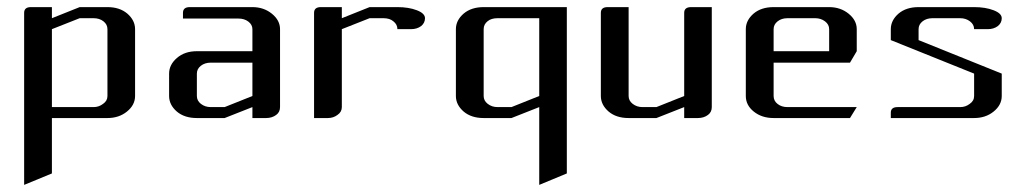

<svg xmlns="http://www.w3.org/2000/svg" viewBox="-20 -332 2885 540"><path d="M47.9 188V-295.9Q47.9 -312 66.9 -312H126V-280.8L204.1 -312H282.2Q316.4 -312 337.9 -293.9Q359.9 -274.9 359.9 -250V-62Q359.9 -36.6 336.9 -18.1Q314.5 0 282.2 0H126V155.8ZM126 -30.8H243.2Q258.3 -30.8 270 -40Q282.2 -48.3 282.2 -62V-250Q282.2 -263.2 271 -272Q259.8 -280.8 243.2 -280.8H204.1L126 -250Z M455.6 -62V-125Q455.6 -149.9 477.5 -168.9Q499.5 -188 533.7 -188H689.9V-250Q689.9 -262.7 678.2 -271.5Q667 -279.8 650.9 -279.8H494.6V-295.9Q494.6 -312 513.7 -312H689.9Q721.7 -312 744.6 -293.5Q767.6 -274.9 767.6 -250V-30.8Q767.6 -16.6 756.8 -8.8Q745.1 0 728.5 0H689.9V-30.8L611.8 0H533.7Q499 0 477.5 -18.1Q455.6 -37.1 455.6 -62ZM533.7 -62Q533.7 -48.8 544.9 -40Q556.6 -30.8 572.8 -30.8H611.8L689.9 -62V-155.8H572.8Q556.2 -155.8 544.9 -147Q533.7 -138.2 533.7 -125Z M863.3 0V-295.9Q863.3 -312 882.3 -312H941.4V-280.8L1019.5 -312H1097.7Q1129.4 -312 1152.3 -303.2Q1175.3 -294.4 1175.3 -280.8Q1175.3 -267.6 1164.6 -258.8Q1152.8 -250 1136.2 -250H1097.7Q1097.7 -263.2 1086.4 -272Q1076.2 -280.8 1058.6 -280.8H1019.5L941.4 -250V-30.8Q941.4 -17.1 929.2 -8.8Q917.5 0 902.3 0Z M1262.2 -62V-250Q1262.2 -274.9 1284.2 -293.9Q1305.7 -312 1340.3 -312H1574.2V155.8L1496.6 188V-30.8L1418.5 0H1340.3Q1305.7 0 1284.2 -18.1Q1262.2 -37.1 1262.2 -62ZM1340.3 -62Q1340.3 -48.8 1351.6 -40Q1363.3 -30.8 1379.4 -30.8H1418.5L1496.6 -62V-280.8H1379.4Q1361.8 -280.8 1351.6 -272.5Q1340.3 -263.7 1340.3 -250Z M1669.9 -62V-295.9Q1669.9 -312 1689 -312H1748V-62Q1748 -48.8 1759.3 -40Q1771 -30.8 1787.1 -30.8H1826.2L1904.3 -62V-295.9Q1904.3 -312 1923.8 -312H1981.9V-30.8Q1981.9 -16.6 1971.2 -8.8Q1959.5 0 1942.9 0H1904.3V-30.8L1826.2 0H1748Q1713.4 0 1691.9 -18.1Q1669.9 -37.1 1669.9 -62Z M2077.6 -62V-250Q2077.6 -274.9 2099.6 -293.9Q2121.1 -312 2155.8 -312H2312Q2343.8 -312 2366.7 -293.5Q2389.6 -274.9 2389.6 -250V-188L2370.6 -155.8H2155.8V-62Q2155.8 -48.3 2167 -39.6Q2178.2 -30.8 2194.8 -30.8H2389.6L2370.6 0H2155.8Q2122.6 0 2100.1 -18.1Q2077.6 -36.1 2077.6 -62ZM2155.8 -188H2312V-250Q2312 -263.2 2300.3 -272Q2288.6 -280.8 2272.9 -280.8H2194.8Q2178.2 -280.8 2167 -272Q2155.8 -263.2 2155.8 -250Z M2485.4 0V-15.1Q2485.4 -30.8 2504.4 -30.8H2680.7Q2695.8 -30.8 2707.5 -40Q2719.7 -48.3 2719.7 -62V-125L2485.4 -219.2V-250Q2485.4 -274.9 2507.3 -293.9Q2528.8 -312 2563.5 -312H2719.7Q2751.5 -312 2774.4 -303.2Q2797.4 -294.4 2797.4 -280.8Q2797.4 -267.6 2786.6 -258.8Q2774.9 -250 2758.3 -250H2719.7Q2719.7 -263.2 2708 -272Q2696.3 -280.8 2680.7 -280.8H2602.5Q2585.9 -280.8 2574.7 -272Q2563.5 -263.2 2563.5 -250V-219.2L2797.4 -125V-62Q2797.4 -36.6 2774.4 -18.1Q2752 0 2719.7 0Z"/></svg>

Font: Hhenum
Style: Regular
Weight: 400
Designer: T. Christopher White
Version: Version 1.0